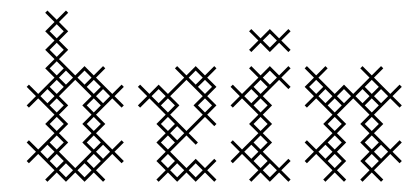

<svg xmlns="http://www.w3.org/2000/svg" viewBox="-20 -346 794 370"><path d="M142.9 4.3 160.7 -13.6 178.6 4.3 182.9 0 165 -17.9 196.4 -49.3 214.3 -31.4 218.6 -35.7 200.7 -53.6 218.6 -71.4 214.3 -75.7 196.4 -57.9 165 -89.3 182.9 -107.1 165 -125 196.4 -156.4 214.3 -138.6 218.6 -142.9 200.7 -160.7 218.6 -178.6 214.3 -182.9 196.4 -165 165 -196.4 182.9 -214.3 178.6 -218.6 160.7 -200.7 142.9 -218.6 125 -200.7 93.6 -232.1 111.4 -250 93.6 -267.9 111.4 -285.7 93.6 -303.6 111.4 -321.4 107.1 -325.7 89.3 -307.9 71.4 -325.7 67.1 -321.4 85 -303.6 67.1 -285.7 85 -267.9 67.1 -250 85 -232.1 67.1 -214.3 85 -196.4 53.6 -165 35.7 -182.9 31.4 -178.6 49.3 -160.7 31.4 -142.9 35.7 -138.6 53.6 -156.4 85 -125 67.1 -107.1 85 -89.3 53.6 -57.9 35.7 -75.7 31.4 -71.4 49.3 -53.6 31.4 -35.7 35.7 -31.4 53.6 -49.3 85 -17.9 67.1 0 71.4 4.3 89.3 -13.6 107.1 4.3 125 -13.6ZM75.7 -35.7 89.3 -49.3 102.9 -35.7 89.3 -22.1ZM142.9 -31.4 156.4 -17.9 142.9 -4.3 129.3 -17.9ZM125 -22.1 93.6 -53.6 111.4 -71.4 93.6 -89.3 111.4 -107.1 93.6 -125 111.4 -142.9 93.6 -160.7 125 -192.1 156.4 -160.7 138.6 -142.9 156.4 -125 138.6 -107.1 156.4 -89.3 138.6 -71.4 156.4 -53.6ZM71.4 -67.1 85 -53.6 71.4 -40 57.9 -53.6ZM71.4 -174.3 85 -160.7 71.4 -147.1 57.9 -160.7ZM75.7 -142.9 89.3 -156.4 102.9 -142.9 89.3 -129.3ZM147.1 -178.6 160.7 -192.1 174.3 -178.6 160.7 -165ZM75.7 -71.4 89.3 -85 102.9 -71.4 89.3 -57.9ZM75.7 -107.1 89.3 -120.7 102.9 -107.1 89.3 -93.6ZM75.7 -178.6 89.3 -192.1 102.9 -178.6 89.3 -165ZM75.7 -214.3 89.3 -227.9 102.9 -214.3 89.3 -200.7ZM75.7 -250 89.3 -263.6 102.9 -250 89.3 -236.4ZM75.7 -285.7 89.3 -299.3 102.9 -285.7 89.3 -272.1ZM93.6 -17.9 107.1 -31.4 120.7 -17.9 107.1 -4.3ZM93.6 -196.4 107.1 -210 120.7 -196.4 107.1 -182.9ZM129.3 -196.4 142.9 -210 156.4 -196.4 142.9 -182.9ZM147.1 -35.7 160.7 -49.3 174.3 -35.7 160.7 -22.1ZM147.1 -71.4 160.7 -85 174.3 -71.4 160.7 -57.9ZM147.1 -107.1 160.7 -120.7 174.3 -107.1 160.7 -93.6ZM147.1 -142.9 160.7 -156.4 174.3 -142.9 160.7 -129.3ZM165 -53.6 178.6 -67.1 192.1 -53.6 178.6 -40ZM165 -160.7 178.6 -174.3 192.1 -160.7 178.6 -147.1Z M339.3 -22.1 307.9 -53.6 339.3 -85 357.1 -67.1 361.4 -71.4 343.6 -89.3 375 -120.7 392.9 -102.9 397.1 -107.1 379.3 -125 397.1 -142.9 379.3 -160.7 397.1 -178.6 379.3 -196.4 397.1 -214.3 392.9 -218.6 375 -200.7 357.1 -218.6 339.3 -200.7 321.4 -218.6 317.1 -214.3 335 -196.4 303.6 -165 285.7 -182.9 267.9 -165 250 -182.9 245.7 -178.6 263.6 -160.7 245.7 -142.9 250 -138.6 267.9 -156.4 299.3 -125 281.4 -107.1 299.3 -89.3 281.4 -71.4 299.3 -53.6 281.4 -35.7 299.3 -17.9 281.4 0 285.7 4.3 303.6 -13.6 321.4 4.3 339.3 -13.6 357.1 4.3 375 -13.6 392.9 4.3 397.1 0 379.3 -17.9 397.1 -35.7 392.9 -40 375 -22.1 357.1 -40ZM339.3 -93.6 307.9 -125 325.7 -142.9 307.9 -160.7 339.3 -192.1 370.7 -160.7 352.9 -142.9 370.7 -125ZM361.4 -178.6 375 -192.1 388.6 -178.6 375 -165ZM290 -142.9 303.6 -156.4 317.1 -142.9 303.6 -129.3ZM272.1 -160.7 285.7 -174.3 299.3 -160.7 285.7 -147.1ZM290 -35.7 303.6 -49.3 317.1 -35.7 303.6 -22.1ZM290 -71.4 303.6 -85 317.1 -71.4 303.6 -57.9ZM290 -107.1 303.6 -120.7 317.1 -107.1 303.6 -93.6ZM307.9 -17.9 321.4 -31.4 335 -17.9 321.4 -4.3ZM307.9 -89.3 321.4 -102.9 335 -89.3 321.4 -75.7ZM343.6 -17.9 357.1 -31.4 370.7 -17.9 357.1 -4.3ZM343.6 -196.4 357.1 -210 370.7 -196.4 357.1 -182.9ZM361.4 -142.9 375 -156.4 388.6 -142.9 375 -129.3Z M504.3 -142.9 486.4 -160.7 517.9 -192.1 535.7 -174.3 540 -178.6 522.1 -196.4 540 -214.3 535.7 -218.6 517.9 -200.7 500 -218.6 482.1 -200.7 464.3 -218.6 460 -214.3 477.9 -196.4 446.4 -165 428.6 -182.9 424.3 -178.6 442.1 -160.7 424.3 -142.9 428.6 -138.6 446.4 -156.4 477.9 -125 460 -107.1 477.9 -89.3 446.4 -57.9 428.6 -75.7 424.3 -71.4 442.1 -53.6 424.3 -35.7 428.6 -31.4 446.4 -49.3 477.9 -17.9 460 0 464.3 4.3 482.1 -13.6 500 4.3 517.9 -13.6 535.7 4.3 540 0 522.1 -17.9 540 -35.7 535.7 -40 517.9 -22.1 486.4 -53.6 504.3 -71.4 486.4 -89.3 504.3 -107.1 486.4 -125ZM464.3 -67.1 477.9 -53.6 464.3 -40 450.7 -53.6ZM468.6 -35.7 482.1 -49.3 495.7 -35.7 482.1 -22.1ZM464.3 -174.3 477.9 -160.7 464.3 -147.1 450.7 -160.7ZM468.6 -142.9 482.1 -156.4 495.7 -142.9 482.1 -129.3ZM500 -245.7 517.9 -263.6 535.7 -245.7 540 -250 522.1 -267.9 540 -285.7 535.7 -290 517.9 -272.1 500 -290 482.1 -272.1 464.3 -290 460 -285.7 477.9 -267.9 460 -250 464.3 -245.7 482.1 -263.6ZM468.6 -71.4 482.1 -85 495.7 -71.4 482.1 -57.9ZM468.6 -107.1 482.1 -120.7 495.7 -107.1 482.1 -93.6ZM468.6 -178.6 482.1 -192.1 495.7 -178.6 482.1 -165ZM486.4 -17.9 500 -31.4 513.6 -17.9 500 -4.3ZM486.4 -196.4 500 -210 513.6 -196.4 500 -182.9ZM486.4 -267.9 500 -281.4 513.6 -267.9 500 -254.3Z M647.1 -107.1 629.3 -125 660.7 -156.4 692.1 -125 674.3 -107.1 692.1 -89.3 674.3 -71.4 692.1 -53.6 674.3 -35.7 692.1 -17.9 674.3 0 678.6 4.3 696.4 -13.6 714.3 4.3 718.6 0 700.7 -17.9 732.1 -49.3 750 -31.4 754.3 -35.7 736.4 -53.6 754.3 -71.4 750 -75.7 732.1 -57.9 700.7 -89.3 718.6 -107.1 700.7 -125 732.1 -156.4 750 -138.6 754.3 -142.9 736.4 -160.7 754.3 -178.6 750 -182.9 732.1 -165 700.7 -196.4 718.6 -214.3 714.3 -218.6 696.4 -200.7 678.6 -218.6 674.3 -214.3 692.1 -196.4 660.7 -165 642.9 -182.9 625 -165 593.6 -196.4 611.4 -214.3 607.1 -218.6 589.3 -200.7 571.4 -218.6 567.1 -214.3 585 -196.4 567.1 -178.6 585 -160.7 567.1 -142.9 571.4 -138.6 589.3 -156.4 620.7 -125 602.9 -107.1 620.7 -89.3 589.3 -57.9 571.4 -75.7 567.1 -71.4 585 -53.6 567.1 -35.7 571.4 -31.4 589.3 -49.3 620.7 -17.9 602.9 0 607.1 4.3 625 -13.6 642.9 4.3 647.1 0 629.3 -17.9 647.1 -35.7 629.3 -53.6 647.1 -71.4 629.3 -89.3ZM607.1 -67.1 620.7 -53.6 607.1 -40 593.6 -53.6ZM611.4 -35.7 625 -49.3 638.6 -35.7 625 -22.1ZM678.6 -174.3 692.1 -160.7 678.6 -147.1 665 -160.7ZM611.4 -142.9 625 -156.4 638.6 -142.9 625 -129.3ZM682.9 -142.9 696.4 -156.4 710 -142.9 696.4 -129.3ZM575.7 -178.6 589.3 -192.1 602.9 -178.6 589.3 -165ZM593.6 -160.7 607.1 -174.3 620.7 -160.7 607.1 -147.1ZM611.4 -71.4 625 -85 638.6 -71.4 625 -57.9ZM611.4 -107.1 625 -120.7 638.6 -107.1 625 -93.6ZM629.3 -160.7 642.9 -174.3 656.4 -160.7 642.9 -147.1ZM682.9 -35.7 696.4 -49.3 710 -35.7 696.4 -22.1ZM682.9 -71.4 696.4 -85 710 -71.4 696.4 -57.9ZM682.9 -107.1 696.4 -120.7 710 -107.1 696.4 -93.6ZM682.9 -178.6 696.4 -192.1 710 -178.6 696.4 -165ZM700.7 -53.6 714.3 -67.1 727.9 -53.6 714.3 -40ZM700.7 -160.7 714.3 -174.3 727.9 -160.7 714.3 -147.1Z"/></svg>

Font: Gossip Low Cross Stitch
Style: Regular
Weight: 300
Width: 3
Designer: Deborah Khodanovich
Version: Version 1.001;Glyphs 3.3.1 (3343)